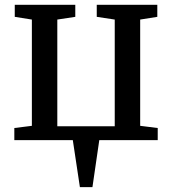

<svg xmlns="http://www.w3.org/2000/svg" viewBox="-20 -575 706 788"><path d="M307.9 193 278.8 0H38.8V-49.6L110.8 -58.6V-494.7L40.6 -505.9V-555.3H289V-505.9L215.2 -494.7V-56.9H450.9V-494.7L377.1 -505.9V-555.3H625.6V-505.9L555.3 -494.7V-58.6L627.3 -49.6V0H387.5L359.4 193Z"/></svg>

Font: Merriweather Light
Style: Regular
Weight: 300
Designer: Eben Sorkin
Foundry: Eben Sorkin
Version: Version 2.100